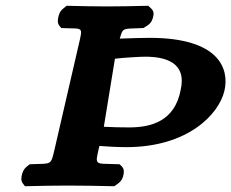

<svg xmlns="http://www.w3.org/2000/svg" viewBox="-20 -635 792 657"><path d="M475.8 -441C544.4 -441 620.4 -422.7 598 -326C577.5 -220.4 497.4 -199 422.1 -199C394.2 -199 360.3 -199.8 335.3 -201.2L373.3 -434.1C402 -437.7 459.9 -441 475.8 -441ZM320.2 -135.6C346.5 -133.3 384.7 -131.5 412.3 -131.5C624.5 -131.5 729.7 -245.4 748 -324.5C765 -398.1 732 -505.5 492 -505.5C471.1 -505.5 425.8 -504.3 389.8 -502.9C401.1 -540.1 397.6 -536.3 460.5 -538.7L470.5 -539.1L481 -545.5C498.1 -555.8 501.2 -566.9 503.4 -575C505.8 -583.9 508.9 -596.4 495.4 -607.7L487.2 -615.2L476.5 -615C427.1 -614 397.2 -613 346.6 -613C296.9 -613 268.5 -614 218.5 -615L207.9 -615.2L198.7 -607.7C183.8 -596.4 181.1 -583.9 179.3 -575C177.7 -566.9 175.5 -555.8 184.3 -545.5L189.7 -539.1L199.4 -538.7C264.6 -536.1 264 -545.4 249.4 -482.4L168.2 -130.6C153.6 -67.4 157.8 -75.9 91.9 -73.3L82.1 -72.9L73.7 -66.6C60.2 -56.3 57.1 -45.1 55 -36.8C52.9 -28.1 50.4 -16.1 59.6 -5.3L65.4 2.2L76.1 2C125.5 1 155.4 0 211.9 0C268.9 0 301.6 1 359.1 2L371.2 2.2L381.6 -5.3C398.3 -16.6 401.1 -29.3 402.8 -38.4C404.2 -46.3 405.7 -56.8 395.8 -66.6L389.3 -72.9L378.2 -73.3C303.8 -75.9 304.4 -67.4 319 -130.6Z"/></svg>

Font: Linux Libertine Mono O 
Style: Mono Bold Oblique
Weight: 400
Italic angle: -13°
Designer: Philipp H. Poll
Foundry: Philipp H. Poll
Version: Version 5.1.7